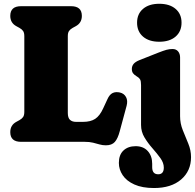

<svg xmlns="http://www.w3.org/2000/svg" viewBox="-20 -732 1006 991"><path d="M370.5 -596.5 355 -588Q342.5 -581 336.2 -572Q330 -563 330 -545V-149Q330 -124 341.2 -113.5Q352.5 -103 372.5 -103H408.5Q447.5 -103 471.2 -118.5Q495 -134 512.5 -172.5L534 -219Q545 -244 561.2 -251.8Q577.5 -259.5 599 -254.5Q620.5 -249.5 630.5 -231Q640.5 -212.5 633.5 -186L598 -54.5Q588 -16.5 572.5 0.8Q557 18 526.5 18Q509 18 493.8 13.5Q478.5 9 460.2 4.5Q442 0 416.5 0H88.5Q33 0 33 -50Q33 -86.5 65 -103.5L80.5 -112Q93 -119 99.2 -128Q105.5 -137 105.5 -155V-545Q105.5 -563 99.2 -572Q93 -581 80.5 -588L65 -596.5Q33 -613.5 33 -650Q33 -700 88.5 -700H347Q402.5 -700 402.5 -650Q402.5 -613.5 370.5 -596.5ZM802 -516.5Q749 -516.5 718.2 -543Q687.5 -569.5 687.5 -615Q687.5 -660 718.2 -686.2Q749 -712.5 802 -712.5Q855.5 -712.5 886.2 -686.2Q917 -660 917 -615Q917 -569.5 886.2 -543Q855.5 -516.5 802 -516.5ZM909.5 -132Q909.5 -95 923.5 -60Q937.5 -25 951.8 9.2Q966 43.5 966 79Q966 150.5 914.8 194.5Q863.5 238.5 775 238.5Q714 238.5 673.5 220.2Q633 202 613.2 172.2Q593.5 142.5 593.5 109Q593.5 67 617.2 44.8Q641 22.5 680 22.5Q720 22.5 742.8 47.8Q765.5 73 765.5 113.5V131Q765.5 167.5 796.5 167.5Q825.5 167.5 825.5 133Q825.5 108.5 807.8 84Q790 59.5 766.8 33.2Q743.5 7 725.8 -22.5Q708 -52 708 -87V-292.5Q708 -313.5 703.2 -321.8Q698.5 -330 690 -335L684 -339Q672.5 -346 666.5 -354.2Q660.5 -362.5 660.5 -376Q660.5 -391 669.5 -402Q678.5 -413 699.5 -421.5L798 -460.5Q823.5 -470.5 839 -474.8Q854.5 -479 870.5 -479Q889 -479 899.2 -466.8Q909.5 -454.5 909.5 -435.5Z"/></svg>

Font: Fraunces 72pt S100 Black
Style: Regular
Weight: 900
Version: Version 1.000; ttfautohint (v1.8.3)